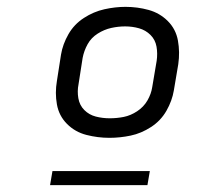

<svg xmlns="http://www.w3.org/2000/svg" viewBox="-20 -761 616 560"><path d="M299 -359Q330 -359 361 -365.5Q392 -372 420.5 -390.5Q449 -409 465.5 -438Q482 -467 487 -497L500 -574Q505 -609 499 -642.5Q493 -676 469.5 -699.5Q446 -723 413.5 -732Q381 -741 346 -741Q316 -741 284.5 -734Q253 -727 224.5 -708.5Q196 -690 179.5 -661Q163 -632 158 -602L146 -525Q140 -490 146 -456.5Q152 -423 175.5 -399.5Q199 -376 232 -367.5Q265 -359 299 -359ZM300 -416Q279 -416 259.5 -421Q240 -426 226 -440Q212 -454 208.5 -474.5Q205 -495 209 -515L221 -592Q225 -613 235.5 -632Q246 -651 265 -663Q284 -675 304.5 -679.5Q325 -684 345 -684Q366 -684 385.5 -678.5Q405 -673 419 -659Q433 -645 436.5 -625Q440 -605 437 -584L424 -507Q421 -487 410 -468Q399 -449 380 -436.5Q361 -424 341 -420Q321 -416 300 -416ZM126 -221H410L417 -262H133Z"/></svg>

Font: Iosevka Sparkle Light Oblique
Style: Regular
Weight: 300
Italic angle: -9°
Designer: Belleve Invis
Foundry: Belleve Invis
Version: Version 4.5.0; ttfautohint (v1.8.3)